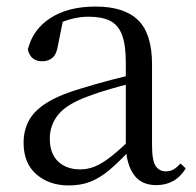

<svg xmlns="http://www.w3.org/2000/svg" viewBox="-20 -551 597 586"><path d="M190 15Q130 15 91 -19Q52 -53 52 -115Q52 -154 69 -184.5Q86 -215 125.5 -239Q165 -263 231 -282Q273 -295 319 -307Q365 -319 405 -328V-303Q365 -293 324 -281.5Q283 -270 249 -257Q185 -234 158.5 -202Q132 -170 132 -128Q132 -82 157.5 -58Q183 -34 225 -34Q248 -34 270 -43Q292 -52 320 -74Q348 -96 386 -134L395 -87H371Q340 -54 312.5 -31Q285 -8 256 3.5Q227 15 190 15ZM457 14Q412 14 389.5 -16.5Q367 -47 364 -100V-103V-359Q364 -415 352 -445.5Q340 -476 315 -488Q290 -500 250 -500Q221 -500 192 -491.5Q163 -483 130 -465L173 -492L157 -413Q153 -386 140.5 -375Q128 -364 109 -364Q73 -364 65 -400Q80 -461 134 -496Q188 -531 272 -531Q359 -531 401.5 -489.5Q444 -448 444 -355V-108Q444 -61 455 -44.5Q466 -28 486 -28Q499 -28 509 -33.5Q519 -39 531 -52L547 -37Q531 -11 508.5 1.5Q486 14 457 14Z"/></svg>

Font: Noto Serif JP
Style: Regular
Weight: 400
Designer: Ryoko NISHIZUKA  (kana & ideographs); Frank Grießhammer (Latin, Greek & Cyrillic); Wenlong ZHANG  (bopomofo); Sandoll Co
Foundry: Adobe
Version: Version 2.003-H1;hotconv 1.1.1;makeotfexe 2.6.0